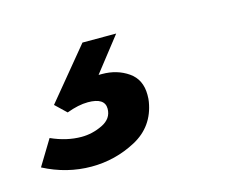

<svg xmlns="http://www.w3.org/2000/svg" viewBox="-76 -68 464 374"><g transform="rotate(-15 156.0 119.0)"><path d="M182 0H114L29 103L51 124Q75 115 94 115Q128 115 128 137Q128 157 107.5 167Q87 177 65 177Q35 177 4 163L-27 214Q19 238 69 238Q117 238 159 215.5Q201 193 209 145Q210 140 210 131Q210 100 187.5 84.5Q165 69 135 69H128Z"/></g></svg>

Font: Geom Bold
Style: Bold Italic
Weight: 700
Italic angle: -10°
Version: Version 1.102